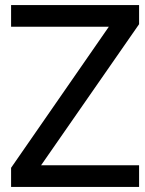

<svg xmlns="http://www.w3.org/2000/svg" viewBox="-20 -742 575 762"><path d="M24 0V-76L412 -636H24V-722H532V-646L143 -86H532V0Z"/></svg>

Font: Gen
Style: Regular
Weight: 400
Version: Version 1.000;PS 001.001;hotconv 1.0.56